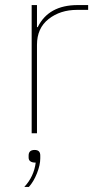

<svg xmlns="http://www.w3.org/2000/svg" viewBox="-20 -526 381 758"><path d="M117 66Q139 66 139 88V99Q139 125 126 158Q113 191 94 212H76Q114 171 121 116Q93 116 93 96V88Q93 66 117 66ZM126 0H105V-506H126V-419H129Q172 -506 287 -506H328V-487H284Q218 -487 172 -451Q126 -415 126 -349Z"/></svg>

Font: IBM Plex Sans Thin
Style: Regular
Weight: 100
Designer: Mike Abbink, Paul van der Laan, Pieter van Rosmalen
Foundry: Bold Monday
Version: Version 3.0